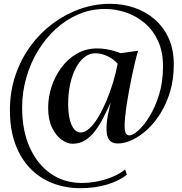

<svg xmlns="http://www.w3.org/2000/svg" viewBox="-20 -737 953 1007"><path d="M32 -159Q32 -256 60.5 -340.8Q89 -425.5 139.2 -494.5Q189.5 -563.5 256.2 -613.2Q323 -663 399.8 -690Q476.5 -717 557 -717Q625 -717 685.2 -696.2Q745.5 -675.5 792 -635Q838.5 -594.5 865 -535.5Q891.5 -476.5 891.5 -400Q891.5 -321 872 -256Q852.5 -191 820.5 -140.5Q788.5 -90 750 -55.2Q711.5 -20.5 672 -2.5Q632.5 15.5 599 15.5Q577.5 15.5 564.5 7.2Q551.5 -1 545.2 -17.2Q539 -33.5 538.5 -57Q538.5 -70.5 539.5 -86.5Q540.5 -102.5 545.2 -128.8Q550 -155 561 -200Q541.5 -158 521.5 -119Q501.5 -80 478.2 -49.5Q455 -19 426.2 -1Q397.5 17 360.5 17Q333 17 303.2 -4.2Q273.5 -25.5 253 -67.5Q232.5 -109.5 232.5 -172Q232.5 -227 250.2 -281.8Q268 -336.5 301.8 -382.2Q335.5 -428 383 -455.5Q430.5 -483 490.5 -483Q511 -483 532.2 -479.8Q553.5 -476.5 573.8 -471Q594 -465.5 612.5 -458L704.5 -471Q696.5 -446 688 -410.2Q679.5 -374.5 671.2 -335Q663 -295.5 656 -256.5Q649 -217.5 644 -186Q639.5 -154.5 636.5 -126Q633.5 -97.5 633.5 -75.5Q633.5 -53.5 639 -40.2Q644.5 -27 659 -27Q676.5 -27 705.8 -53Q735 -79 764.5 -127Q794 -175 814.5 -241.2Q835 -307.5 835 -389Q835 -465 809.2 -521.5Q783.5 -578 739.8 -615.2Q696 -652.5 641.8 -671.2Q587.5 -690 530.5 -690Q458 -690 392.8 -662.5Q327.5 -635 273.2 -585.8Q219 -536.5 179.2 -471Q139.5 -405.5 117.8 -329.2Q96 -253 96 -172Q96 -53.5 135.5 35.2Q175 124 245.5 173.2Q316 222.5 409 222.5Q452 222.5 494.8 213.5Q537.5 204.5 574.5 188.5Q611.5 172.5 636 151.5L645.5 179Q606 211.5 542 230.8Q478 250 401 250Q322 250 254.8 223.5Q187.5 197 137.5 145.2Q87.5 93.5 59.8 17.2Q32 -59 32 -159ZM337.5 -189.5Q338 -140.5 346.5 -107.8Q355 -75 369.8 -58.5Q384.5 -42 402 -42Q425.5 -42 449.8 -64.2Q474 -86.5 496.5 -124.5Q519 -162.5 538.8 -209.5Q558.5 -256.5 573.5 -306.5Q588.5 -356.5 597 -402.5Q580.5 -421 561.2 -433Q542 -445 521.5 -451.2Q501 -457.5 478.5 -457.5Q449.5 -457.5 424 -438Q398.5 -418.5 379 -382.8Q359.5 -347 348.5 -298Q337.5 -249 337.5 -189.5Z"/></svg>

Font: Merriweather 144pt Medium
Style: Italic
Weight: 500
Italic angle: -7.8°
Version: Version 2.101